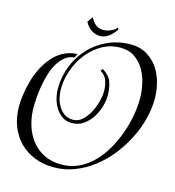

<svg xmlns="http://www.w3.org/2000/svg" viewBox="-132 -1009 1051 1153"><g transform="rotate(15 394.0 -432.0)"><path d="M440 -613Q483 -587 496.5 -550.5Q510 -514 510 -466Q510 -432 498.5 -394.5Q487 -357 466 -325Q445 -293 414 -272Q383 -251 344 -251Q309 -251 284 -268Q259 -285 242.5 -311Q226 -337 218 -369Q210 -401 210 -430Q210 -505 237 -572.5Q264 -640 311.5 -690Q359 -740 424 -769.5Q489 -799 566 -799Q623 -799 665 -774Q707 -749 734.5 -709.5Q762 -670 775 -620Q788 -570 788 -520Q788 -458 771 -392.5Q754 -327 722.5 -265.5Q691 -204 647.5 -149.5Q604 -95 550.5 -54Q497 -13 435.5 10.5Q374 34 307 34Q241 34 186.5 12Q132 -10 93 -50Q54 -90 33 -145Q12 -200 12 -266Q12 -301 18 -343Q24 -385 36.5 -428.5Q49 -472 69.5 -512.5Q90 -553 118.5 -585.5Q147 -618 184.5 -638Q222 -658 270 -660L259 -636Q226 -633 201.5 -614Q177 -595 159 -565.5Q141 -536 129.5 -499.5Q118 -463 111 -424.5Q104 -386 101 -349.5Q98 -313 98 -284Q98 -227 113.5 -175Q129 -123 160 -82.5Q191 -42 237.5 -18Q284 6 347 6Q406 6 455 -17.5Q504 -41 543.5 -81Q583 -121 612.5 -172.5Q642 -224 662 -280Q682 -336 692 -392.5Q702 -449 702 -498Q702 -541 692 -588Q682 -635 659.5 -674Q637 -713 600.5 -738.5Q564 -764 510 -764Q448 -764 396 -734Q344 -704 306.5 -656Q269 -608 248.5 -549Q228 -490 228 -432Q228 -406 234.5 -377.5Q241 -349 255.5 -325.5Q270 -302 292 -287Q314 -272 346 -272Q378 -272 403 -295Q428 -318 445.5 -351Q463 -384 472.5 -420.5Q482 -457 482 -484Q482 -519 472 -549.5Q462 -580 430 -599ZM470 -866Q424 -800 374 -800Q311 -800 277 -863L302 -898Q328 -840 382 -840Q405 -840 430 -851.5Q455 -863 463 -876Z"/></g></svg>

Font: Lucien Schoenschriftv CAT
Style: Regular
Weight: 400
Designer: Lucian Bernhard 1928
Foundry: CAT-Fonts Peter Wiegel
Version: Version 1.000